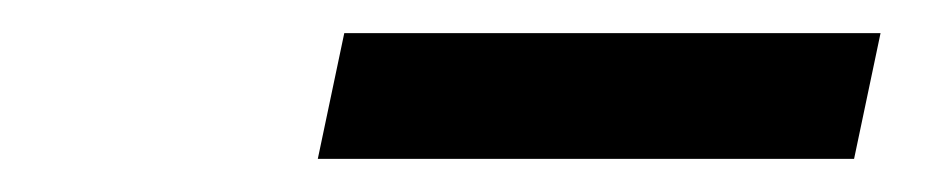

<svg xmlns="http://www.w3.org/2000/svg" viewBox="-20 -740 565 116"><path d="M188 -720H512L496 -644H172Z"/></svg>

Font: Kufam
Style: Italic
Weight: 400
Italic angle: -11°
Designer: Artur Schmal
Foundry: Original Type
Version: Version 1.301; ttfautohint (v1.8.3)